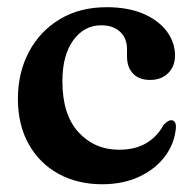

<svg xmlns="http://www.w3.org/2000/svg" viewBox="-20 -488 520 520"><path d="M454 -337.5Q454 -308.5 435.5 -290Q417 -271.5 386.5 -271.5Q356.5 -271.5 340.2 -288.8Q324 -306 324 -335V-355Q324 -384.5 305.2 -402Q286.5 -419.5 254 -419.5Q208 -419.5 178.5 -379Q149 -338.5 149 -268Q149 -177.5 192.5 -130Q236 -82.5 302.5 -82.5Q346 -82.5 376 -100.2Q406 -118 422.5 -149Q435 -162.5 443.5 -162.5Q457 -162 456.5 -142.5Q453 -99.5 427 -64.8Q401 -30 357.2 -9.5Q313.5 11 256.5 11Q190 11 138.5 -17.2Q87 -45.5 57.8 -97.5Q28.5 -149.5 28.5 -220.5Q28.5 -291 58.2 -347.2Q88 -403.5 142 -436Q196 -468.5 269 -468.5Q326.5 -468.5 368 -450.8Q409.5 -433 431.8 -403Q454 -373 454 -337.5Z"/></svg>

Font: Fraunces 72pt S050 SemiBold
Style: Regular
Weight: 600
Version: Version 1.000; ttfautohint (v1.8.3)